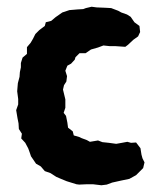

<svg xmlns="http://www.w3.org/2000/svg" viewBox="-20 -533 464 570"><path d="M215 15 207 14 178 5 161 -2 147 -8 130 -19 113 -25 101 -39 87 -47 72 -69 69 -78 64 -92 55 -109 43 -122 45 -136 36 -150 35 -167 32 -182 28 -206 34 -223V-239L31 -262L33 -286L38 -305L39 -319L42 -333V-346L47 -362L60 -373V-393L71 -406L78 -418L85 -432L97 -444L113 -456L116 -467L132 -471L145 -482L165 -496L186 -503L210 -505L227 -506L235 -509L252 -513L267 -511L292 -510L310 -509L331 -501L340 -496L357 -490L368 -483L379 -467L394 -456L396 -438L390 -425L376 -415L360 -400L352 -394L323 -396H306L287 -398L271 -392L250 -386L234 -375H216L204 -363L202 -356L191 -344L180 -338L174 -323L179 -307L177 -291L170 -280L167 -267L174 -238V-213L169 -198L176 -189L180 -169L182 -154L196 -143L199 -131L216 -126L222 -123L238 -117L247 -112L271 -116L284 -111L303 -109L325 -106L342 -109L358 -112L369 -109L384 -110L397 -93L400 -74L403 -63L409 -51L405 -34L384 -13L364 -2L340 3L313 9L297 15L281 17L256 14H238Z"/></svg>

Font: Winky Rough SemiBold
Style: Regular
Weight: 600
Designer: Simon Atzbach
Foundry: typofactur
Version: Version 1.206; ttfautohint (v1.8.4.7-5d5b)